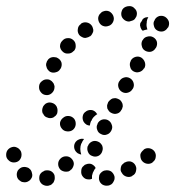

<svg xmlns="http://www.w3.org/2000/svg" viewBox="-45 -583 570 624"><path d="M131 5Q133 1 133 -4Q133 -9 132 -14Q128 -24 118 -28Q108 -31 99 -28L98 -27Q88 -23 84 -14Q81 -4 84 5Q86 10 90 14Q93 17 98 19Q103 21 108 21Q113 21 117 19H118Q123 17 126 13Q130 10 131 5ZM323 9Q326 4 327 0Q328 -5 327 -10Q324 -20 316 -26Q307 -31 297 -29H296Q291 -28 287 -25Q283 -22 280 -18Q277 -14 277 -9Q276 -4 277 1Q279 11 288 17Q297 22 307 20H308Q312 19 317 16Q321 13 323 9ZM40 9Q45 8 49 5Q53 3 56 -2Q62 -10 59 -20Q57 -31 49 -36L48 -37Q44 -39 39 -40Q34 -41 29 -40Q24 -39 20 -36Q16 -33 13 -29Q8 -20 10 -10Q12 0 21 5L22 6Q26 9 31 9Q35 10 40 9ZM219 -26V-27Q219 -32 221 -37Q223 -41 227 -44Q230 -48 235 -49Q240 -51 245 -51Q250 -51 254 -49Q259 -46 262 -43Q263 -41 264 -40Q265 -38 266 -37Q263 -34 261 -30Q256 -22 254 -12Q254 -7 254 -2Q251 -1 248 0Q245 0 242 0Q232 0 225 -8Q218 -16 219 -26ZM397 -27Q398 -32 398 -37Q397 -42 395 -46Q390 -55 380 -58Q370 -60 361 -55H360Q356 -52 352 -48Q349 -45 348 -40Q347 -35 347 -30Q348 -25 351 -21Q356 -12 366 -9Q376 -6 385 -11V-12Q390 -14 393 -18Q396 -22 397 -27ZM187 -68Q180 -75 170 -75Q159 -75 152 -68L151 -67Q144 -60 144 -50Q144 -40 151 -32Q154 -29 159 -27Q164 -25 169 -25Q174 -25 178 -26Q183 -28 186 -32H187Q194 -40 195 -50Q195 -60 187 -68ZM457 -91Q451 -99 441 -101Q431 -103 422 -97V-96Q418 -93 415 -89Q412 -85 411 -80Q411 -75 412 -70Q413 -65 416 -61Q422 -53 432 -51Q442 -49 451 -55V-56Q460 -62 461 -72Q463 -82 457 -91ZM0 -55Q11 -55 18 -62Q25 -70 25 -80V-81Q25 -86 23 -91Q21 -95 17 -99Q14 -102 9 -104Q5 -106 0 -106Q-11 -105 -18 -98Q-25 -91 -25 -80V-79Q-25 -69 -17 -62Q-10 -55 0 -55ZM255 -76Q264 -72 274 -76Q283 -80 287 -90V-91Q289 -95 289 -100Q289 -105 287 -110Q285 -114 281 -118Q278 -121 273 -123Q263 -127 254 -123Q244 -118 241 -109L240 -108Q237 -98 241 -89Q245 -79 255 -76ZM224 -132Q221 -132 219 -132Q214 -131 210 -129Q205 -127 202 -123L201 -122Q195 -114 196 -104Q197 -94 205 -87Q208 -84 212 -83Q215 -81 219 -81Q216 -90 216 -99Q216 -108 219 -116L220 -117Q223 -125 228 -131Q226 -132 224 -132ZM284 -147Q293 -142 303 -146Q312 -149 317 -159Q322 -169 318 -178Q315 -188 305 -193Q296 -197 286 -194Q276 -190 272 -181V-180Q267 -171 271 -161Q274 -151 284 -147ZM201 -178Q202 -189 196 -197Q189 -205 179 -206H178Q168 -207 160 -200Q152 -194 150 -184Q149 -173 156 -165Q162 -157 173 -156H174Q184 -155 192 -161Q200 -168 201 -178ZM271 -212Q271 -212 271 -213Q271 -213 270 -213Q265 -222 255 -225Q245 -227 236 -222L235 -221Q226 -216 224 -206Q222 -196 227 -187Q230 -182 236 -178Q241 -175 247 -175Q248 -183 251 -190H252Q255 -199 262 -205Q266 -209 271 -212ZM109 -201Q104 -202 100 -206Q97 -209 95 -214H94Q92 -219 92 -224Q92 -229 94 -234Q95 -238 99 -242Q102 -246 107 -248Q116 -252 126 -248Q135 -245 140 -235V-234Q142 -230 142 -225Q142 -220 141 -215Q140 -214 140 -213Q139 -212 139 -211Q137 -209 136 -207Q134 -205 132 -204Q130 -202 128 -201Q123 -199 118 -199Q113 -199 109 -201ZM304 -230Q306 -226 309 -222Q312 -218 317 -216Q326 -211 336 -214Q346 -217 350 -227H351Q353 -232 354 -237Q354 -242 353 -246Q351 -251 348 -255Q345 -259 340 -261Q336 -263 331 -264Q326 -264 321 -263Q316 -261 313 -258Q309 -255 306 -250V-249Q304 -245 303 -240Q303 -235 304 -230ZM82 -302Q81 -291 88 -283Q94 -275 105 -274Q115 -273 123 -280Q131 -287 132 -297V-298Q133 -303 131 -307Q130 -312 126 -316Q123 -320 119 -322Q115 -325 110 -325Q99 -326 91 -319Q83 -313 82 -303ZM352 -284Q361 -279 371 -282Q381 -285 386 -294L387 -295Q392 -304 389 -314Q386 -324 377 -329Q368 -334 358 -331Q348 -328 343 -319L342 -318Q337 -309 340 -299Q343 -289 352 -284ZM109 -385H108Q106 -380 105 -376Q104 -371 106 -366Q107 -361 110 -357Q113 -353 117 -350Q126 -345 136 -348Q146 -350 151 -359L152 -360Q157 -369 155 -379Q152 -389 143 -394Q139 -397 134 -397Q129 -398 124 -397Q119 -396 115 -393Q111 -390 109 -386ZM389 -351Q398 -346 408 -349Q418 -352 423 -361H424Q429 -370 426 -380Q423 -390 414 -396Q405 -401 395 -398Q385 -395 380 -386V-385Q375 -376 378 -366Q380 -356 389 -351ZM159 -415Q166 -408 177 -409Q187 -409 194 -417H195Q202 -425 201 -435Q201 -446 193 -453Q185 -460 175 -459Q165 -459 158 -451L157 -450Q150 -443 150 -432Q151 -422 159 -415ZM427 -418Q436 -413 446 -415Q456 -418 461 -427L462 -428Q467 -437 465 -447Q462 -457 453 -462Q444 -467 434 -464Q424 -462 419 -453L418 -452Q413 -443 416 -433Q418 -423 427 -418ZM212 -470Q215 -466 219 -464Q224 -461 228 -460Q233 -459 238 -461Q243 -462 247 -465H248Q252 -468 254 -472Q257 -477 258 -481Q259 -486 257 -491Q256 -496 253 -500Q247 -508 237 -510Q227 -512 218 -506V-505Q209 -499 208 -489Q206 -479 212 -470ZM466 -484Q475 -479 485 -481Q495 -484 500 -493H501Q506 -502 504 -512Q501 -522 492 -528Q484 -533 473 -531Q463 -528 458 -519V-518Q452 -510 455 -500Q457 -489 466 -484ZM412 -493Q411 -497 410 -501Q410 -504 411 -508Q416 -514 419 -521Q421 -522 423 -524Q425 -525 427 -526Q429 -526 432 -527Q434 -527 437 -527Q433 -521 432 -513Q432 -512 432 -510Q432 -510 432 -510Q430 -500 433 -491Q433 -489 434 -487Q431 -487 428 -486Q423 -485 419 -483Q417 -485 415 -487Q413 -490 412 -493ZM276 -532Q274 -528 274 -523Q274 -518 276 -513Q280 -503 289 -499Q299 -495 308 -499H309Q319 -503 323 -513Q327 -522 323 -532Q319 -541 310 -546Q300 -550 291 -546H290Q285 -544 282 -540Q278 -537 276 -532ZM356 -556Q352 -552 351 -548Q349 -543 349 -538Q349 -528 356 -521Q364 -513 374 -513H375Q380 -514 385 -516Q389 -517 393 -521Q396 -525 398 -529Q400 -534 400 -539Q400 -549 392 -556Q385 -564 374 -563Q369 -563 364 -561Q359 -559 356 -556Z"/></svg>

Font: FRB American Cursive Guidelines Arrows Dotted Black
Style: Bold Italic
Weight: 900
Italic angle: -25°
Version: Version 2.0;Modular Font Editor K font №1